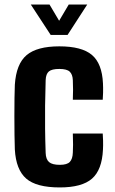

<svg xmlns="http://www.w3.org/2000/svg" viewBox="-20 -812 505 841"><path d="M45 -157Q44 -183 43.5 -222Q43 -261 43 -303.5Q43 -346 43.5 -382.5Q44 -419 45 -441Q51 -532 96.5 -570.5Q142 -609 240 -609Q338 -609 382.5 -571.5Q427 -534 431 -447Q432 -429 431.5 -405.5Q431 -382 430 -375H299Q300 -392 300 -418.5Q300 -445 299 -461Q298 -486 285.5 -498Q273 -510 240 -510Q207 -510 194 -499Q181 -488 180 -461Q178 -400 177.5 -349Q177 -298 177.5 -248.5Q178 -199 180 -142Q181 -114 195 -102Q209 -90 242 -90Q274 -90 286 -103Q298 -116 299 -143Q300 -159 300 -178.5Q300 -198 299 -227H430Q431 -218 431.5 -195.5Q432 -173 431 -157Q427 -68 383 -29.5Q339 9 242 9Q139 9 94.5 -30Q50 -69 45 -157ZM115 -792H197L239 -721L281 -792H362L276 -659H202Z"/></svg>

Font: Big Shoulders Text ExtraBold
Style: Regular
Weight: 800
Designer: Patric King
Foundry: XO Type Co
Version: Version 1.000; ttfautohint (v1.8.2)